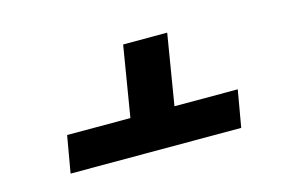

<svg xmlns="http://www.w3.org/2000/svg" viewBox="-49 -660 698 463"><g transform="rotate(-15 300.0 -428.0)"><path d="M79 -294 95 -386H253L282 -562H392L363 -386H521L505 -294Z"/></g></svg>

Font: Iosevka HT Extended
Style: Bold Italic
Weight: 700
Width: 7
Italic angle: -9°
Monospace: yes
Designer: Belleve Invis
Foundry: Belleve Invis
Version: Version 32.3.0; ttfautohint (v1.8.4)